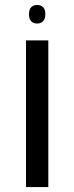

<svg xmlns="http://www.w3.org/2000/svg" viewBox="-20 -755 300 775"><path d="M85 0V-592H175V0ZM130 -660Q115 -660 106 -669Q97 -678 97 -698Q97 -717 106 -726Q115 -735 130 -735Q145 -735 154 -726Q163 -717 163 -698Q163 -679 154 -669.5Q145 -660 130 -660Z"/></svg>

Font: Noto Sans Hebrew
Style: Regular
Weight: 400
Designer: Monotype Design Team
Foundry: Monotype Imaging Inc.
Version: Version 2.003